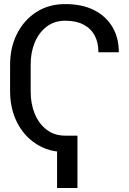

<svg xmlns="http://www.w3.org/2000/svg" viewBox="-20 -733 630 938"><path d="M298.8 -70.3V9.8Q218.8 9.8 158 -29.1Q97.2 -67.9 63.2 -135.3Q29.3 -202.6 29.3 -288.1V-416Q29.3 -501 63.2 -568.1Q97.2 -635.3 158 -674.3Q218.8 -713.4 298.8 -712.9Q378.9 -713.4 437.5 -684.6Q496.1 -655.8 528.3 -602.8Q560.5 -549.8 560.5 -477.5H460.9Q460.9 -525.4 442.4 -559.8Q423.8 -594.2 387.7 -613Q351.6 -631.8 298.8 -631.8Q245.6 -631.8 207.5 -602.5Q169.4 -573.2 149.4 -524.4Q129.4 -475.6 129.9 -416V-288.1Q129.4 -227.5 149.4 -178.2Q169.4 -128.9 207.5 -99.6Q245.6 -70.3 298.8 -70.3ZM358.4 -70.3V185.5H258.8V-70.3Z"/></svg>

Font: Inter Display V
Style: Regular
Weight: 400
Designer: Rasmus Andersson
Foundry: rsms
Version: Version 3.015;git-src